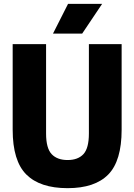

<svg xmlns="http://www.w3.org/2000/svg" viewBox="-20 -970 700 1000"><path d="M332 10Q188.5 10 117.2 -61Q46 -132 46 -294.5V-740H220V-274.5Q220 -198 249 -167.2Q278 -136.5 332 -136.5Q386 -136.5 414.5 -167.2Q443 -198 443 -274.5V-740H613.5V-294.5Q613.5 -132 543.8 -61Q474 10 332 10ZM256 -795 334.5 -950H512L408 -795Z"/></svg>

Font: Encode Sans Cnd XBd
Style: Regular
Weight: 800
Width: 3
Designer: Multiple Designers
Foundry: Impallari Type
Version: Version 3.002; ttfautohint (v1.8.3) -l 8 -r 50 -G 200 -x 14 